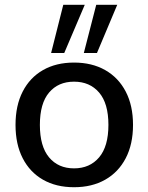

<svg xmlns="http://www.w3.org/2000/svg" viewBox="-20 -775 621 804"><path d="M290 9Q215 9 160 -22.5Q105 -54 75 -112.5Q45 -171 45 -252Q45 -333 75 -391.5Q105 -450 160 -481.5Q215 -513 290 -513Q365 -513 420.5 -481.5Q476 -450 506.5 -391.5Q537 -333 537 -252Q537 -171 506.5 -112.5Q476 -54 420.5 -22.5Q365 9 290 9ZM290 -70Q356 -70 395 -116Q434 -162 434 -252Q434 -342 395 -387.5Q356 -433 290 -433Q224 -433 185.5 -387.5Q147 -342 147 -252Q147 -162 185.5 -116Q224 -70 290 -70ZM331 -553 383 -755H471L386 -553ZM194 -553 245 -755H335L249 -553Z"/></svg>

Font: Mulish SemiBold
Style: Regular
Weight: 600
Designer: Vernon Adams
Foundry: Vernon Adams
Version: Version 3.603; ttfautohint (v1.8.3)